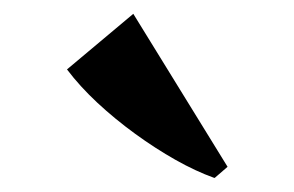

<svg xmlns="http://www.w3.org/2000/svg" viewBox="-20 -819 426 278"><path d="M290 -561.5Q263.5 -571 234.2 -587.5Q205 -604 175.8 -625.2Q146.5 -646.5 121 -670.2Q95.5 -694 77 -718.5L173 -799L309.5 -577.5L291 -561.5Z"/></svg>

Font: Merriweather 144pt ExtraBold
Style: Regular
Weight: 800
Version: Version 2.100